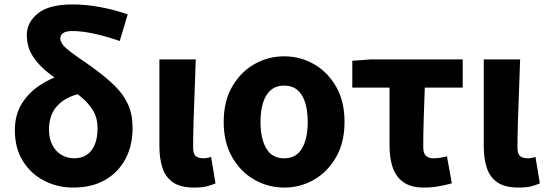

<svg xmlns="http://www.w3.org/2000/svg" viewBox="-20 -832 2466 866"><path d="M310 14Q239 14 179 -17Q119 -48 83 -106Q47 -164 47 -245Q47 -314 78 -364Q109 -414 159 -447Q209 -480 265 -497L339 -409Q276 -395 238.5 -355Q201 -315 201 -247Q201 -206 216.5 -177Q232 -148 258 -133Q284 -118 314 -118Q346 -118 369.5 -132.5Q393 -147 406.5 -177.5Q420 -208 420 -255Q420 -299 400.5 -332Q381 -365 348.5 -392.5Q316 -420 277 -446Q237 -473 196 -505Q155 -537 128 -578.5Q101 -620 101 -675Q101 -731 151 -771.5Q201 -812 307 -812Q367 -812 432 -800Q497 -788 556 -767L520 -647Q460 -668 405 -680Q350 -692 307 -692Q278 -692 265 -683Q252 -674 252 -660Q252 -639 274.5 -618Q297 -597 333.5 -572.5Q370 -548 412 -517Q462 -480 499.5 -443Q537 -406 557.5 -361Q578 -316 578 -254Q578 -175 545.5 -114.5Q513 -54 453.5 -20Q394 14 310 14Z M856 14Q795 14 761 -9Q727 -32 713 -74Q699 -116 699 -172V-564H863Q861 -498 858 -424Q855 -350 853 -282.5Q851 -215 851 -166Q851 -139 862.5 -128.5Q874 -118 898 -118Q905 -118 914.5 -119.5Q924 -121 932 -125L952 -5Q934 3 912.5 8.5Q891 14 856 14Z M1262 14Q1190 14 1128 -21Q1066 -56 1027.5 -122.5Q989 -189 989 -282Q989 -376 1027.5 -442Q1066 -508 1128 -543Q1190 -578 1262 -578Q1334 -578 1395.5 -543Q1457 -508 1495.5 -442Q1534 -376 1534 -282Q1534 -189 1495.5 -122.5Q1457 -56 1395.5 -21Q1334 14 1262 14ZM1262 -118Q1316 -118 1342 -162.5Q1368 -207 1368 -282Q1368 -332 1356.5 -369Q1345 -406 1321.5 -426Q1298 -446 1262 -446Q1226 -446 1202 -426Q1178 -406 1166.5 -369Q1155 -332 1155 -282Q1155 -207 1181 -162.5Q1207 -118 1262 -118Z M1891 14Q1834 14 1800 -10Q1766 -34 1751.5 -76Q1737 -118 1737 -175V-437H1569V-558L1652 -564H2067V-437H1896Q1893 -363 1891 -292.5Q1889 -222 1889 -169Q1889 -140 1901.5 -129Q1914 -118 1933 -118Q1949 -118 1963.5 -120Q1978 -122 1996 -127L2018 -5Q1992 2 1960 8Q1928 14 1891 14Z M2319 14Q2258 14 2224 -9Q2190 -32 2176 -74Q2162 -116 2162 -172V-564H2326Q2324 -498 2321 -424Q2318 -350 2316 -282.5Q2314 -215 2314 -166Q2314 -139 2325.5 -128.5Q2337 -118 2361 -118Q2368 -118 2377.5 -119.5Q2387 -121 2395 -125L2415 -5Q2397 3 2375.5 8.5Q2354 14 2319 14Z"/></svg>

Font: Noto Sans KR ExtraBold
Style: Regular
Weight: 800
Designer: Ryoko NISHIZUKA  (kana, bopomofo & ideographs); Paul D. Hunt (Latin, Greek & Cyrillic); Sandoll Communications , Soo-you
Foundry: Adobe
Version: Version 2.004-H2;hotconv 1.0.118;makeotfexe 2.5.65603